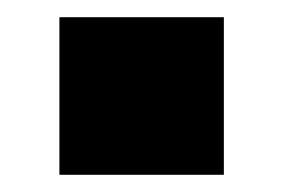

<svg xmlns="http://www.w3.org/2000/svg" viewBox="-20 -400 329 223"><path d="M240 -380H49V-197H240Z"/></svg>

Font: Chivo Light
Style: Bold
Weight: 900
Designer: Hector Gatti
Foundry: Omnibus-Type
Version: Version 1.003;PS 001.003;hotconv 1.0.70;makeotf.lib2.5.58329